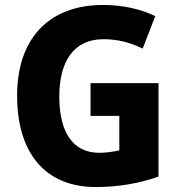

<svg xmlns="http://www.w3.org/2000/svg" viewBox="-20 -744 721 774"><path d="M345 -409V-277H461V-138C441 -133 408 -128 380 -128C273 -128 219 -212 219 -355C219 -493 275 -586 397 -586C455 -586 508 -572 555 -548L606 -679C551 -706 477 -724 396 -724C172 -724 49 -583 49 -359C49 -119 169 10 366 10C460 10 545 -6 619 -32V-409Z"/></svg>

Font: Noto Sans Lao SemiCondensed ExtraBold
Style: Regular
Weight: 800
Width: 4
Designer: Monotype Design Team
Foundry: Monotype Imaging Inc.
Version: Version 2.003